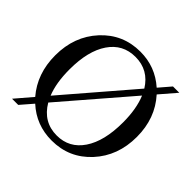

<svg xmlns="http://www.w3.org/2000/svg" viewBox="-185 -989 1207 1207"><g transform="rotate(45 418.5 -385.0)"><path d="M419 10Q281 10 182 -81L112 0H57L152 -111Q56 -223 56 -385Q56 -554 160 -667Q264 -780 419 -780Q552 -780 651 -692L718 -770H774L681 -662Q782 -550 782 -385Q782 -216 678 -103Q574 10 419 10ZM215 -185 600 -633Q537 -735 420 -735Q308 -735 245 -642.5Q182 -550 182 -386Q182 -266 215 -185ZM419 -35Q530 -35 593 -128.5Q656 -222 656 -388Q656 -508 621 -592L235 -144Q299 -35 419 -35Z"/></g></svg>

Font: Libre Caslon Text
Style: Regular
Weight: 400
Designer: Pablo Impallari, Rodrigo Fuenzalida
Foundry: Pablo Impallari, Rodrigo Fuenzalida
Version: Version 1.002